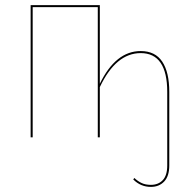

<svg xmlns="http://www.w3.org/2000/svg" viewBox="-20 -538 752 752"><path d="M643 -178V110Q643 152 623 173Q603 194 571 194Q531 194 502 165L506 159Q520 172 535 179Q550 186 571 186Q600 186 617.5 167.5Q635 149 635 110V-178Q635 -330 531 -330Q434 -330 371 -197V0H363V-510H108V0H100V-518H371V-210Q433 -338 531 -338Q588 -338 615.5 -296.5Q643 -255 643 -178Z"/></svg>

Font: Fira Sans Compressed Eight
Style: Regular
Weight: 100
Width: 1
Designer: bBox Type GmbH & Carrois Corporate GbR & Edenspiekermann AG
Foundry: bBox Type GmbH & Carrois Corporate GbR & Edenspiekermann AG
Version: Version 4.301